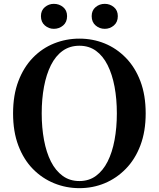

<svg xmlns="http://www.w3.org/2000/svg" viewBox="-20 -960 825 999"><path d="M260 -810Q234 -810 213.5 -827.5Q193 -845 193 -876Q193 -906 213.5 -923Q234 -940 260 -940Q288 -940 308.5 -923Q329 -906 329 -876Q329 -845 308.5 -827.5Q288 -810 260 -810ZM525 -810Q498 -810 477.5 -827.5Q457 -845 457 -876Q457 -906 477.5 -923Q498 -940 525 -940Q552 -940 572.5 -923Q593 -906 593 -876Q593 -845 572.5 -827.5Q552 -810 525 -810ZM393 19Q324 19 261.5 -6.5Q199 -32 151 -81Q103 -130 75.5 -202.5Q48 -275 48 -370Q48 -465 75.5 -537.5Q103 -610 151 -659.5Q199 -709 261.5 -734Q324 -759 393 -759Q463 -759 524.5 -734Q586 -709 634.5 -659.5Q683 -610 710.5 -537.5Q738 -465 738 -370Q738 -276 710.5 -203.5Q683 -131 634.5 -81.5Q586 -32 524.5 -6.5Q463 19 393 19ZM393 -18Q443 -18 479.5 -45Q516 -72 540 -119.5Q564 -167 576 -231.5Q588 -296 588 -370Q588 -445 576 -509Q564 -573 540 -621Q516 -669 479.5 -695.5Q443 -722 393 -722Q343 -722 306 -695.5Q269 -669 245 -621Q221 -573 209 -509Q197 -445 197 -370Q197 -296 209 -231.5Q221 -167 245 -119.5Q269 -72 306 -45Q343 -18 393 -18Z"/></svg>

Font: Noto Serif TC ExtraLight
Style: Bold
Weight: 700
Version: Version 2.002-H1;hotconv 1.1.0;makeotfexe 2.6.0